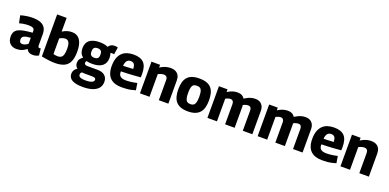

<svg xmlns="http://www.w3.org/2000/svg" viewBox="-1 -1810 6276 3100"><g transform="rotate(20 3137.5 -260.0)"><path d="M21 -149Q21 -198 39.5 -230Q58 -262 96.5 -281Q135 -300 194 -310.5Q253 -321 334 -327V-360Q334 -390 309 -404Q284 -418 237 -418Q216 -418 189 -416Q162 -414 133.5 -409Q105 -404 75 -395L49 -523Q94 -537 148 -545.5Q202 -554 248 -554Q336 -554 390.5 -532.5Q445 -511 470.5 -468Q496 -425 496 -362V-172Q496 -147 503.5 -139Q511 -131 521 -131Q526 -131 532.5 -131.5Q539 -132 544 -134L557 -17Q537 -5 512.5 2.5Q488 10 458 10Q416 10 389.5 -5.5Q363 -21 350 -53Q324 -34 297.5 -19.5Q271 -5 240.5 2.5Q210 10 172 10Q138 10 110.5 -1Q83 -12 62.5 -32.5Q42 -53 31.5 -82Q21 -111 21 -149ZM186 -159Q186 -127 200 -112Q214 -97 237 -97Q253 -97 270.5 -102Q288 -107 305 -116.5Q322 -126 334 -138V-240Q297 -237 269.5 -232.5Q242 -228 223 -219Q204 -210 195 -195.5Q186 -181 186 -159Z M605 -18V-740H768V-504Q809 -530 848.5 -542Q888 -554 928 -554Q1021 -554 1068.5 -486Q1116 -418 1116 -285Q1116 -180 1087.5 -115Q1059 -50 997.5 -20Q936 10 837 10Q788 10 728.5 2.5Q669 -5 605 -18ZM768 -118Q789 -113 808 -110Q827 -107 843 -107Q879 -107 902 -122.5Q925 -138 936 -174.5Q947 -211 947 -273Q947 -325 938 -356.5Q929 -388 911 -403Q893 -418 866 -418Q851 -418 836 -415Q821 -412 804.5 -405Q788 -398 768 -388Z M1391 220Q1270 220 1208.5 185.5Q1147 151 1147 82Q1147 55 1156.5 32.5Q1166 10 1185.5 -8Q1205 -26 1234 -39L1318 -8Q1304 -1 1295 6.5Q1286 14 1281.5 23.5Q1277 33 1277 46Q1277 66 1289 79Q1301 92 1328.5 98.5Q1356 105 1402 105Q1447 105 1478 97.5Q1509 90 1525 77Q1541 64 1541 45Q1541 30 1534.5 22Q1528 14 1512 10Q1496 6 1466 6H1357Q1300 6 1258 -7Q1216 -20 1193.5 -47Q1171 -74 1171 -115Q1171 -158 1192.5 -186.5Q1214 -215 1252 -235L1336 -211Q1316 -201 1305.5 -189.5Q1295 -178 1295 -160Q1295 -142 1309 -132.5Q1323 -123 1352 -123H1520Q1604 -123 1649 -84Q1694 -45 1694 25Q1694 87 1659.5 130.5Q1625 174 1557.5 197Q1490 220 1391 220ZM1407 -183Q1292 -183 1233.5 -230Q1175 -277 1175 -368Q1175 -461 1233.5 -507.5Q1292 -554 1407 -554Q1522 -554 1581 -507.5Q1640 -461 1640 -368Q1640 -277 1581 -230Q1522 -183 1407 -183ZM1407 -287Q1446 -287 1465 -305Q1484 -323 1484 -368Q1484 -415 1465 -433Q1446 -451 1407 -451Q1369 -451 1349.5 -433Q1330 -415 1330 -368Q1330 -323 1349.5 -305Q1369 -287 1407 -287ZM1603 -424 1541 -508Q1556 -545 1584.5 -563Q1613 -581 1656 -581Q1671 -581 1684 -579Q1697 -577 1708 -573L1689 -449Q1681 -451 1672 -452.5Q1663 -454 1653 -454Q1637 -454 1624.5 -446.5Q1612 -439 1603 -424Z M1984 10Q1920 10 1871 -5.5Q1822 -21 1787.5 -53.5Q1753 -86 1735 -137.5Q1717 -189 1717 -260Q1717 -341 1737.5 -397Q1758 -453 1794.5 -488Q1831 -523 1881 -538.5Q1931 -554 1990 -554Q2110 -554 2166.5 -495Q2223 -436 2223 -303Q2223 -293 2222.5 -277.5Q2222 -262 2221 -247Q2196 -245 2160 -242Q2124 -239 2080 -236Q2036 -233 1987 -231Q1938 -229 1887 -228Q1886 -225 1886 -222Q1886 -219 1886 -215Q1886 -182 1899.5 -160.5Q1913 -139 1941 -128.5Q1969 -118 2014 -118Q2042 -118 2073 -121Q2104 -124 2136 -129.5Q2168 -135 2200 -142L2219 -24Q2184 -13 2147 -5Q2110 3 2070 6.5Q2030 10 1984 10ZM1888 -325Q1914 -325 1940 -326Q1966 -327 1989 -328.5Q2012 -330 2030 -331Q2048 -332 2060 -332Q2059 -372 2050 -395.5Q2041 -419 2024 -429Q2007 -439 1981 -439Q1963 -439 1948 -434Q1933 -429 1920.5 -416.5Q1908 -404 1899.5 -381.5Q1891 -359 1888 -325Z M2297 0V-544H2445V-497Q2478 -517 2507.5 -529.5Q2537 -542 2565.5 -548Q2594 -554 2626 -554Q2679 -554 2714.5 -534.5Q2750 -515 2767.5 -480.5Q2785 -446 2785 -398V0H2621V-344Q2621 -382 2604 -399.5Q2587 -417 2556 -417Q2540 -417 2524.5 -413.5Q2509 -410 2493.5 -404Q2478 -398 2461 -390V0Z M2856 -273Q2856 -339 2869 -391Q2882 -443 2912 -479.5Q2942 -516 2993 -535Q3044 -554 3120 -554Q3196 -554 3247 -535Q3298 -516 3328 -479.5Q3358 -443 3371 -391Q3384 -339 3384 -273Q3384 -206 3370 -153Q3356 -100 3325 -64Q3294 -28 3243.5 -9Q3193 10 3120 10Q3047 10 2996.5 -9Q2946 -28 2915 -64Q2884 -100 2870 -153Q2856 -206 2856 -273ZM3025 -273Q3025 -213 3034.5 -178Q3044 -143 3065 -128.5Q3086 -114 3120 -114Q3155 -114 3175.5 -128.5Q3196 -143 3206 -178Q3216 -213 3216 -273Q3216 -333 3207 -367Q3198 -401 3177 -415.5Q3156 -430 3120 -430Q3084 -430 3063.5 -415.5Q3043 -401 3034 -367Q3025 -333 3025 -273Z M3456 0V-544H3604V-497Q3634 -517 3662 -529Q3690 -541 3717.5 -547Q3745 -553 3773 -553Q3805 -553 3828 -546Q3851 -539 3868 -525.5Q3885 -512 3896 -492Q3930 -513 3959.5 -526.5Q3989 -540 4018.5 -547Q4048 -554 4081 -554Q4111 -554 4134.5 -546.5Q4158 -539 4175.5 -525Q4193 -511 4205 -492Q4217 -473 4222.5 -449Q4228 -425 4228 -398V0H4064V-344Q4064 -359 4061 -372.5Q4058 -386 4051.5 -395.5Q4045 -405 4033.5 -410Q4022 -415 4005 -415Q3990 -415 3975.5 -411.5Q3961 -408 3947.5 -402.5Q3934 -397 3921 -390Q3923 -382 3923.5 -373.5Q3924 -365 3924 -357V0H3760V-344Q3760 -358 3757 -371.5Q3754 -385 3747 -394.5Q3740 -404 3728.5 -409.5Q3717 -415 3700 -415Q3687 -415 3673.5 -411.5Q3660 -408 3647 -402.5Q3634 -397 3620 -390V0Z M4319 0V-544H4467V-497Q4497 -517 4525 -529Q4553 -541 4580.5 -547Q4608 -553 4636 -553Q4668 -553 4691 -546Q4714 -539 4731 -525.5Q4748 -512 4759 -492Q4793 -513 4822.5 -526.5Q4852 -540 4881.5 -547Q4911 -554 4944 -554Q4974 -554 4997.5 -546.5Q5021 -539 5038.5 -525Q5056 -511 5068 -492Q5080 -473 5085.5 -449Q5091 -425 5091 -398V0H4927V-344Q4927 -359 4924 -372.5Q4921 -386 4914.5 -395.5Q4908 -405 4896.5 -410Q4885 -415 4868 -415Q4853 -415 4838.5 -411.5Q4824 -408 4810.5 -402.5Q4797 -397 4784 -390Q4786 -382 4786.5 -373.5Q4787 -365 4787 -357V0H4623V-344Q4623 -358 4620 -371.5Q4617 -385 4610 -394.5Q4603 -404 4591.5 -409.5Q4580 -415 4563 -415Q4550 -415 4536.5 -411.5Q4523 -408 4510 -402.5Q4497 -397 4483 -390V0Z M5429 10Q5365 10 5316 -5.5Q5267 -21 5232.5 -53.5Q5198 -86 5180 -137.5Q5162 -189 5162 -260Q5162 -341 5182.5 -397Q5203 -453 5239.5 -488Q5276 -523 5326 -538.5Q5376 -554 5435 -554Q5555 -554 5611.5 -495Q5668 -436 5668 -303Q5668 -293 5667.5 -277.5Q5667 -262 5666 -247Q5641 -245 5605 -242Q5569 -239 5525 -236Q5481 -233 5432 -231Q5383 -229 5332 -228Q5331 -225 5331 -222Q5331 -219 5331 -215Q5331 -182 5344.5 -160.5Q5358 -139 5386 -128.5Q5414 -118 5459 -118Q5487 -118 5518 -121Q5549 -124 5581 -129.5Q5613 -135 5645 -142L5664 -24Q5629 -13 5592 -5Q5555 3 5515 6.5Q5475 10 5429 10ZM5333 -325Q5359 -325 5385 -326Q5411 -327 5434 -328.5Q5457 -330 5475 -331Q5493 -332 5505 -332Q5504 -372 5495 -395.5Q5486 -419 5469 -429Q5452 -439 5426 -439Q5408 -439 5393 -434Q5378 -429 5365.5 -416.5Q5353 -404 5344.5 -381.5Q5336 -359 5333 -325Z M5742 0V-544H5890V-497Q5923 -517 5952.5 -529.5Q5982 -542 6010.5 -548Q6039 -554 6071 -554Q6124 -554 6159.5 -534.5Q6195 -515 6212.5 -480.5Q6230 -446 6230 -398V0H6066V-344Q6066 -382 6049 -399.5Q6032 -417 6001 -417Q5985 -417 5969.5 -413.5Q5954 -410 5938.5 -404Q5923 -398 5906 -390V0Z"/></g></svg>

Font: Georama ExtraCondensed Thin
Style: Bold
Weight: 700
Version: Version 1.001